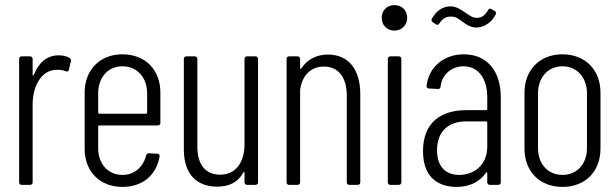

<svg xmlns="http://www.w3.org/2000/svg" viewBox="-20 -725 2417 753"><path d="M210 -508C163 -508 131 -478 113 -432C111 -428 108 -428 108 -432V-494C108 -500 104 -504 98 -504H65C59 -504 55 -500 55 -494V-10C55 -4 59 0 65 0H98C104 0 108 -4 108 -10V-315C108 -391 145 -449 198 -451C213 -452 227 -450 237 -446C244 -443 248 -444 250 -451L258 -485C259 -490 258 -495 253 -498C242 -504 230 -508 210 -508Z M609 -243V-362C609 -450 551 -512 460 -512C371 -512 312 -450 312 -362V-141C312 -53 371 8 460 8C540 8 594 -39 606 -112C607 -118 603 -122 597 -122L564 -124C558 -124 555 -121 553 -115C542 -71 508 -39 460 -39C404 -39 365 -82 365 -144V-229C365 -231 367 -233 369 -233H599C605 -233 609 -237 609 -243ZM460 -465C517 -465 557 -422 557 -359V-283C557 -281 555 -279 553 -279H369C367 -279 365 -281 365 -283V-359C365 -422 404 -465 460 -465Z M939 -494V-160C939 -85 902 -40 844 -40C787 -40 754 -77 754 -151V-494C754 -500 750 -504 744 -504H711C705 -504 701 -500 701 -494V-139C701 -39 754 7 832 7C877 7 913 -9 934 -48C936 -52 939 -51 939 -47V-10C939 -4 943 0 949 0H982C988 0 992 -4 992 -10V-494C992 -500 988 -504 982 -504H949C943 -504 939 -500 939 -494Z M1266 -511C1224 -511 1186 -494 1162 -457C1160 -454 1157 -454 1157 -458V-494C1157 -500 1153 -504 1147 -504H1114C1108 -504 1104 -500 1104 -494V-10C1104 -4 1108 0 1114 0H1147C1153 0 1157 -4 1157 -10V-373C1165 -430 1200 -464 1250 -464C1307 -464 1340 -422 1340 -350V-10C1340 -4 1344 0 1350 0H1383C1389 0 1393 -4 1393 -10V-355C1393 -453 1347 -511 1266 -511Z M1527 -605C1555 -605 1577 -626 1577 -655C1577 -684 1556 -705 1527 -705C1498 -705 1477 -684 1477 -655C1477 -626 1498 -605 1527 -605ZM1511 0H1544C1550 0 1554 -4 1554 -10V-494C1554 -500 1550 -504 1544 -504H1511C1505 -504 1501 -500 1501 -494V-10C1501 -4 1505 0 1511 0Z M1750 -660C1768 -660 1778 -651 1795 -639C1810 -628 1827 -617 1848 -617C1870 -617 1904 -629 1924 -668C1927 -674 1925 -679 1920 -682L1908 -689C1902 -693 1897 -691 1894 -685C1880 -661 1866 -655 1849 -655C1832 -655 1818 -667 1803 -677C1786 -688 1769 -700 1747 -700C1720 -700 1694 -687 1674 -652C1671 -647 1672 -641 1677 -638L1689 -630C1694 -626 1699 -627 1703 -633C1718 -656 1732 -660 1750 -660ZM1799 -512C1722 -512 1661 -463 1653 -388C1652 -382 1656 -378 1662 -378L1698 -376C1704 -376 1708 -379 1708 -386C1713 -433 1752 -465 1797 -465C1857 -465 1891 -416 1891 -343V-297C1891 -295 1889 -293 1887 -293H1809C1713 -293 1639 -248 1639 -132C1639 -17 1713 8 1770 8C1818 8 1860 -9 1886 -48C1888 -51 1891 -50 1891 -46V-10C1891 -4 1895 0 1901 0H1934C1940 0 1944 -4 1944 -10V-345C1944 -446 1890 -512 1799 -512ZM1781 -39C1732 -39 1694 -67 1694 -136C1694 -213 1742 -249 1809 -249H1887C1889 -249 1891 -247 1891 -245V-150C1891 -74 1835 -39 1781 -39Z M2186 8C2276 8 2335 -53 2335 -142V-362C2335 -450 2276 -512 2186 -512C2096 -512 2037 -450 2037 -362V-142C2037 -53 2096 8 2186 8ZM2186 -39C2129 -39 2090 -82 2090 -144V-359C2090 -421 2129 -465 2186 -465C2243 -465 2282 -421 2282 -359V-144C2282 -82 2243 -39 2186 -39Z"/></svg>

Font: Barlow Condensed Light
Style: Regular
Weight: 300
Width: 3
Designer: Jeremy Tribby
Foundry: Tribby Type
Version: Version 1.422;hotconv 1.0.109;makeotfexe 2.5.65596